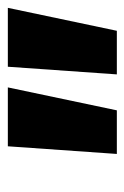

<svg xmlns="http://www.w3.org/2000/svg" viewBox="68 -804 325 502"><g transform="rotate(-90 231.0 -552.5)"><path d="M100 -695H254L194 -410H80ZM308 -695H462L402 -410H288Z"/></g></svg>

Font: Trujillo ExtraBold
Style: Italic
Weight: 800
Italic angle: -8°
Designer: Fira Sans original fonts by bBox Type GmbH, Carrois Corporate GbR, & Edenspiekermann AG / Changes by Cristiano Sobral
Foundry: Fira Sans original fonts by bBox Type GmbH, Carrois Corporate GbR, & Edenspiekermann AG / Changes by Cristiano Sobral
Version: Version 4.301;July 28, 2020;FontCreator 13.0.0.2655 64-bit